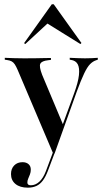

<svg xmlns="http://www.w3.org/2000/svg" viewBox="-20 -686 481 899"><path d="M229 33.1 62.9 -358.1Q55.6 -375 49.2 -384.7Q42.7 -394.4 34.3 -398.8Q25.8 -403.2 13.7 -404.8L2.4 -406.5V-415.3Q21 -414.5 44 -413.7Q66.9 -412.9 91.9 -412.9H91.1H96.8Q124.2 -412.9 147.2 -413.3Q170.2 -413.7 188.3 -414.1Q206.5 -414.5 218.5 -414.5V-405.6L205.6 -404Q175.8 -400.8 169 -387.9Q162.1 -375 177.4 -335.5L276.6 -99.2L269.4 -91.1L327.4 -250Q346 -300.8 349.6 -334.3Q353.2 -367.7 344 -385.1Q334.7 -402.4 312.1 -405.6L306.5 -406.5V-415.3Q326.6 -414.5 344.8 -413.7Q362.9 -412.9 378.2 -412.9Q396.8 -412.9 411.3 -413.7Q425.8 -414.5 437.9 -415.3V-406.5L430.6 -404Q415.3 -399.2 402 -385.9Q388.7 -372.6 374.2 -342.3Q359.7 -312.1 339.5 -257.3L235.5 33.1ZM110.5 192.7Q73.4 192.7 52.4 175.4Q31.5 158.1 31.5 129Q31.5 104 46.4 88.7Q61.3 73.4 85.5 73.4Q103.2 73.4 113.7 82.7Q124.2 91.9 124.2 108.1Q124.2 120.2 120.2 130.6Q116.1 141.1 112.1 150.4Q108.1 159.7 108.1 168.5Q108.1 181.5 124.2 181.5Q146 181.5 164.1 164.9Q182.3 148.4 195.2 114.5L232.3 15.3L240.3 18.5L204 114.5Q193.5 141.9 180.6 159.3Q167.7 176.6 150.4 184.7Q133.1 192.7 110.5 192.7ZM98.4 -479.8 92.7 -483.9 222.6 -666.1H231.5L361.3 -484.7L356.5 -479.8L186.3 -585.5L214.5 -587.1Z"/></svg>

Font: Playfair 144pt SemiCondensed SemiBold
Style: Regular
Weight: 600
Width: 4
Designer: Claus Eggers Sørensen
Foundry: Claus Eggers Sørensen
Version: Version 2.203